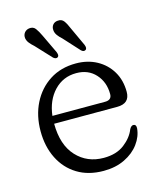

<svg xmlns="http://www.w3.org/2000/svg" viewBox="-102 -727 673 811"><g transform="rotate(-15 234.0 -321.5)"><path d="M431 -287Q431 -236 375.5 -236H100Q100.5 -143 147 -92.8Q193.5 -42.5 266 -42.5Q321.5 -42.5 356.5 -69.5Q391.5 -96.5 404.5 -130.5Q412 -144.5 421.5 -144.5Q434.5 -144 433.5 -127Q430.5 -91.5 407.2 -60Q384 -28.5 344 -9Q304 10.5 251.5 10.5Q185 10.5 137 -18.8Q89 -48 62.8 -100.2Q36.5 -152.5 36.5 -220Q36.5 -288 63.5 -341.8Q90.5 -395.5 139.2 -427Q188 -458.5 254 -458.5Q305 -458.5 345 -436.8Q385 -415 408 -376.5Q431 -338 431 -287ZM245 -418.5Q187.5 -418.5 148.5 -377.8Q109.5 -337 101.5 -270H332Q361 -270 361 -296Q361 -348.5 329.2 -383.5Q297.5 -418.5 245 -418.5ZM272.5 -606.5 310.5 -524.5Q316.5 -509 309.5 -503Q300 -496.5 289.5 -506.5L226.5 -575.5Q215 -585.5 207.5 -596Q200 -606.5 199 -618Q197.5 -632 205.2 -641.8Q213 -651.5 226.5 -652.5Q244.5 -654.5 254 -641.5Q263.5 -628.5 272.5 -606.5ZM149.5 -607.5 188.5 -525.5Q191 -519 191.5 -513.2Q192 -507.5 188 -504Q179.5 -497.5 168 -507L104.5 -575Q93 -585 85 -595Q77 -605 75 -617Q73.5 -631 81.2 -640.8Q89 -650.5 102 -652.5Q120 -655 129.8 -642Q139.5 -629 149.5 -607.5Z"/></g></svg>

Font: Fraunces 72pt S100 Light
Style: Regular
Weight: 300
Version: Version 1.000; ttfautohint (v1.8.3)